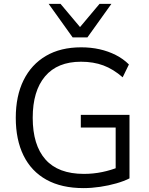

<svg xmlns="http://www.w3.org/2000/svg" viewBox="-20 -957 766 986"><path d="M409 9Q296 9 218.5 -34Q141 -77 101 -158Q61 -239 61 -352Q61 -464 101 -545Q141 -626 216 -670Q291 -714 397 -714Q447 -714 491.5 -704Q536 -694 574.5 -674.5Q613 -655 642 -626L610 -560Q562 -602 511 -621Q460 -640 396 -640Q275 -640 211.5 -565Q148 -490 148 -352Q148 -212 213.5 -138Q279 -64 411 -64Q459 -64 505 -73.5Q551 -83 592 -100L574 -53V-302H395V-367H645V-41Q618 -27 578 -15.5Q538 -4 494 2.5Q450 9 409 9ZM353 -765 230 -937H291L391 -818L491 -937H552L429 -765Z"/></svg>

Font: Nunito Sans 12pt ExtraLight 12pt
Style: Regular
Weight: 400
Version: Version 3.101;gftools[0.9.27]